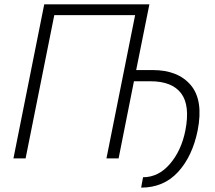

<svg xmlns="http://www.w3.org/2000/svg" viewBox="-20 -731 993 886"><path d="M608.4 -407.7H684.6Q801.8 -407.7 860.6 -337.9Q919.4 -268.1 892.1 -128.9Q867.7 -9.3 801.5 62.7Q735.4 134.8 631.3 134.8L640.1 86.9Q711.4 86.9 764.2 25.4Q816.9 -36.1 835.4 -128.9Q857.9 -244.6 815.9 -300.3Q773.9 -356 674.3 -356H598.1L527.3 0H471.2L603.5 -661.1H230.5L98.1 0H42L184.1 -710.9H669.4Z"/></svg>

Font: Franko
Style: Light Italic
Weight: 300
Designer: Google
Version: Version 1.200310; 2013